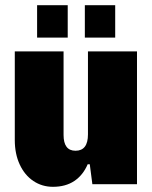

<svg xmlns="http://www.w3.org/2000/svg" viewBox="-20 -710 587 740"><path d="M508 0H336L326 -77H318Q300 -35 266.5 -12.5Q233 10 184 10Q142 10 108.5 -12.5Q75 -35 56 -76Q37 -117 37 -170V-512H225V-190Q225 -129 271 -129Q319 -129 319 -192V-512H508ZM123 -690H241V-565H123ZM307 -690H424V-565H307Z"/></svg>

Font: Decalotype Black
Style: Regular
Weight: 900
Designer: Alfredo Marco Pradil
Foundry: Alfredo Marco Pradil
Version: Version 1.0